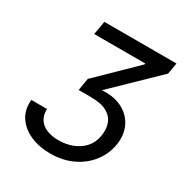

<svg xmlns="http://www.w3.org/2000/svg" viewBox="-170 -861 960 1003"><g transform="rotate(30 310.0 -359.5)"><path d="M270.5 9.8Q204.6 9.8 151.6 -13.2Q98.6 -36.1 69.6 -79.6Q40.5 -123 46.4 -183.6H141.1Q139.2 -147.5 155.3 -122.3Q171.4 -97.2 202.1 -84.5Q232.9 -71.8 273.9 -71.8Q317.9 -71.8 356.7 -86.4Q395.5 -101.1 422.6 -130.6Q449.7 -160.2 457 -204.6Q463.9 -243.7 453.1 -277.1Q442.4 -310.5 407.7 -331.3Q373 -352.1 306.6 -352.1H234.4L246.6 -425.8L465.8 -640.1L466.8 -646H158.7L172.9 -727.5H607.9L596.2 -659.7L323.2 -395.5L325.2 -410.6Q405.3 -418.9 458.7 -392.3Q512.2 -365.7 535.9 -316.2Q559.6 -266.6 549.3 -204.6Q539.1 -143.1 501.2 -94.5Q463.4 -45.9 404.1 -18.1Q344.7 9.8 270.5 9.8Z"/></g></svg>

Font: Inter Variable
Style: Italic
Weight: 400
Italic angle: -9.39999°
Designer: Rasmus Andersson
Foundry: rsms
Version: Version 4.001;git-9221beed3